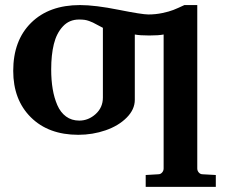

<svg xmlns="http://www.w3.org/2000/svg" viewBox="-20 -520 898 758"><path d="M182.1 -246.1Q182.1 -203.6 188 -168.7Q193.8 -133.8 206.3 -105Q218.8 -76.2 240.7 -60.1Q262.7 -43.9 293 -43.9Q329.1 -43.9 357.7 -69.8Q386.2 -95.7 386.2 -134.8V-410.2Q378.4 -414.1 365.5 -421.1Q352.5 -428.2 346.9 -430.9Q341.3 -433.6 332 -437Q322.8 -440.4 313.5 -441.7Q304.2 -442.9 292 -442.9Q253.4 -442.9 228.3 -415.8Q203.1 -388.7 192.6 -345.9Q182.1 -303.2 182.1 -246.1ZM626 145V-383.8Q606.4 -379.9 569.1 -379.9Q531.7 -379.9 512.2 -383.8V-126Q512.2 -87.9 480.2 -55.7Q448.2 -23.4 397 -5.6Q345.7 12.2 289.1 12.2Q171.4 12.2 101.8 -56.9Q32.2 -126 32.2 -240.2Q32.2 -360.4 103 -430.2Q173.8 -500 295.9 -500Q355.5 -500 448.2 -481.4Q541 -462.9 565.9 -462.9Q594.2 -462.9 620.8 -468.5Q647.5 -474.1 664.3 -480.7Q681.2 -487.3 708 -500H758.8V145Q758.8 154.3 764.9 161.1Q771 168 779.8 168L832 170.9V217.8H555.2V170.9L605 168Q613.8 168 619.9 161.1Q626 154.3 626 145Z"/></svg>

Font: Veleka
Style: Bold
Weight: 700
Designer: Stefan Peev, Context Ltd, 2016; SIL International, 1997-2014.
Foundry: Stefan Peev, Context Ltd, 2016
Version: Version 1.000